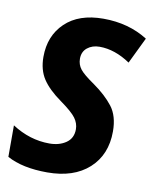

<svg xmlns="http://www.w3.org/2000/svg" viewBox="-69 -608 545 672"><g transform="rotate(10 203.5 -272.0)"><path d="M346 -171Q346 -226 320.5 -259Q295 -292 251 -323Q213 -349 200.5 -365Q188 -381 188 -402Q188 -427 205.5 -441Q223 -455 249 -455Q303 -455 358 -418L403 -511Q335 -554 245 -554Q158 -554 109.5 -507.5Q61 -461 61 -386Q61 -340 82 -308Q103 -276 148 -244Q190 -214 203.5 -195.5Q217 -177 217 -156Q217 -124 193 -107.5Q169 -91 134 -91Q64 -91 1 -132V-20Q56 10 144 10Q238 10 292 -39Q346 -88 346 -171Z"/></g></svg>

Font: Noto Sans UI SemiCondensed
Style: Bold Italic
Weight: 700
Width: 4
Designer: Monotype Design Team
Foundry: Monotype Imaging Inc.
Version: 1.001